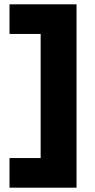

<svg xmlns="http://www.w3.org/2000/svg" viewBox="-20 -780 438 888"><path d="M24 -49H168V-623H24V-760H334V88H24Z"/></svg>

Font: Kufam ExtraBold
Style: Regular
Weight: 800
Designer: Wael Morcos, Artur Schmal
Foundry: Original Type
Version: Version 1.300; ttfautohint (v1.8.3)